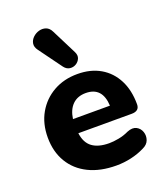

<svg xmlns="http://www.w3.org/2000/svg" viewBox="-144 -881 856 991"><g transform="rotate(-20 284.0 -385.5)"><path d="M239 -563 147 -689Q132 -709 135 -727.5Q138 -746 152.5 -760Q167 -774 186.5 -779.5Q206 -785 224.5 -778.5Q243 -772 254 -749L323 -612Q333 -592 326 -575.5Q319 -559 303.5 -550Q288 -541 270 -543.5Q252 -546 239 -563ZM325 11Q237 11 173 -20.5Q109 -52 74.5 -110Q40 -168 40 -246Q40 -322 73 -379.5Q106 -437 163.5 -469.5Q221 -502 295 -502Q368 -502 421 -471Q474 -440 503 -383.5Q532 -327 532 -250Q532 -213 489 -213H196Q203 -159 236.5 -134.5Q270 -110 329 -110Q352 -110 381.5 -115.5Q411 -121 438 -134Q468 -146 488 -135.5Q508 -125 515.5 -103Q523 -81 515 -58.5Q507 -36 480 -24Q446 -7 406 2Q366 11 325 11ZM195 -291H398Q393 -395 302 -395Q257 -395 229.5 -368Q202 -341 195 -291Z"/></g></svg>

Font: Chiron GoRound TC EB
Style: Regular
Weight: 700
Designer: Ryoko NISHIZUKA 西塚涼子 (kana, bopomofo & ideographs); Paul D. Hunt (Latin, Greek & Cyrillic); Sandoll Communications 산돌커뮤니
Foundry: Adobe
Version: Version 1.000;hotconv 1.1.1;makeotfexe 2.6.0